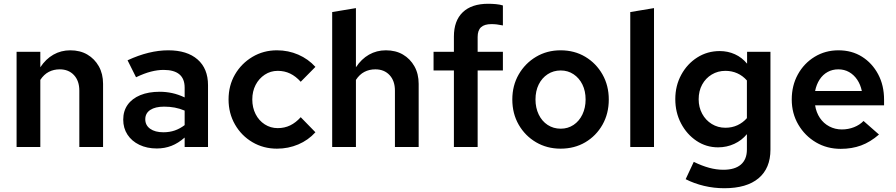

<svg xmlns="http://www.w3.org/2000/svg" viewBox="-20 -780 4755 1019"><path d="M68 0V-505H194V-423Q223 -467 263.5 -490Q304 -513 353 -513Q405 -513 443.5 -490.5Q482 -468 504.5 -428Q527 -388 527 -335V0H401V-299Q401 -351 372.5 -381.5Q344 -412 297 -412Q265 -412 239 -398.5Q213 -385 194 -356V0Z M812 8Q760 8 719.5 -11.5Q679 -31 656.5 -65.5Q634 -100 634 -145Q634 -191 657.5 -224Q681 -257 724.5 -275Q768 -293 828 -293Q861 -293 893.5 -286Q926 -279 960 -263V-315Q960 -362 932 -385.5Q904 -409 848 -409Q817 -409 781.5 -400Q746 -391 702 -370L657 -460Q771 -513 873 -513Q973 -513 1028.5 -464.5Q1084 -416 1084 -328V0H960V-50Q926 -20 890 -6Q854 8 812 8ZM751 -147Q751 -115 777 -96.5Q803 -78 847 -78Q880 -78 907.5 -87.5Q935 -97 960 -116V-193Q934 -204 907.5 -209Q881 -214 851 -214Q804 -214 777.5 -196.5Q751 -179 751 -147Z M1450 9Q1378 9 1319.5 -25.5Q1261 -60 1227 -119.5Q1193 -179 1193 -252Q1193 -326 1227 -384.5Q1261 -443 1319.5 -478Q1378 -513 1450 -513Q1510 -513 1563 -490Q1616 -467 1654 -425L1576 -346Q1550 -375 1520 -389.5Q1490 -404 1454 -404Q1416 -404 1385 -383.5Q1354 -363 1336.5 -329Q1319 -295 1319 -252Q1319 -209 1336.5 -174.5Q1354 -140 1385 -120Q1416 -100 1454 -100Q1490 -100 1520 -114.5Q1550 -129 1576 -158L1654 -78Q1616 -36 1563 -13.5Q1510 9 1450 9Z M1743 0V-716L1869 -737V-423Q1898 -467 1938.5 -490Q1979 -513 2028 -513Q2080 -513 2118.5 -490.5Q2157 -468 2179.5 -428Q2202 -388 2202 -335V0H2076V-299Q2076 -351 2047.5 -381.5Q2019 -412 1972 -412Q1940 -412 1914 -398.5Q1888 -385 1869 -356V0Z M2389 0V-406H2281V-505H2389V-586Q2389 -670 2436 -715Q2483 -760 2571 -760Q2591 -760 2612.5 -758Q2634 -756 2649 -751V-645Q2629 -649 2616 -650.5Q2603 -652 2588 -652Q2551 -652 2533 -635.5Q2515 -619 2515 -584V-505H2649V-406H2515V0Z M2955 9Q2883 9 2825 -25Q2767 -59 2733 -118Q2699 -177 2699 -252Q2699 -326 2733 -385Q2767 -444 2825 -478.5Q2883 -513 2955 -513Q3029 -513 3086.5 -478.5Q3144 -444 3177.5 -385Q3211 -326 3211 -252Q3211 -177 3177.5 -118Q3144 -59 3086.5 -25Q3029 9 2955 9ZM2956 -97Q2994 -97 3024 -117Q3054 -137 3071 -172.5Q3088 -208 3088 -252Q3088 -297 3071 -331.5Q3054 -366 3024 -386Q2994 -406 2956 -406Q2917 -406 2886.5 -386Q2856 -366 2839 -331.5Q2822 -297 2822 -252Q2822 -208 2839 -172.5Q2856 -137 2886.5 -117Q2917 -97 2956 -97Z M3325 0V-716L3451 -737V0Z M3824 219Q3769 219 3716.5 206.5Q3664 194 3619 171L3662 79Q3705 100 3743.5 110.5Q3782 121 3819 121Q3880 121 3912 93.5Q3944 66 3944 14V-68Q3917 -35 3877 -16.5Q3837 2 3791 2Q3728 2 3676.5 -32.5Q3625 -67 3594.5 -125Q3564 -183 3564 -254Q3564 -325 3595.5 -383Q3627 -441 3680.5 -475Q3734 -509 3800 -509Q3843 -509 3880.5 -492Q3918 -475 3945 -442V-505H4069V14Q4069 113 4006 166Q3943 219 3824 219ZM3830 -102Q3865 -102 3894 -115.5Q3923 -129 3944 -153V-353Q3922 -378 3893 -391Q3864 -404 3830 -404Q3790 -404 3757.5 -384.5Q3725 -365 3706.5 -331Q3688 -297 3688 -253Q3688 -211 3706.5 -176.5Q3725 -142 3757.5 -122Q3790 -102 3830 -102Z M4442 10Q4369 10 4310.5 -24.5Q4252 -59 4217 -118.5Q4182 -178 4182 -252Q4182 -326 4214.5 -385Q4247 -444 4303.5 -478.5Q4360 -513 4430 -513Q4501 -513 4555 -479Q4609 -445 4640.5 -386Q4672 -327 4672 -251V-221H4306Q4312 -183 4331.5 -154Q4351 -125 4381.5 -109Q4412 -93 4448 -93Q4482 -93 4512.5 -105Q4543 -117 4563 -138L4645 -66Q4599 -26 4550 -8Q4501 10 4442 10ZM4306 -297H4554Q4547 -331 4529.5 -357Q4512 -383 4486.5 -397.5Q4461 -412 4429 -412Q4398 -412 4372.5 -398Q4347 -384 4330 -358Q4313 -332 4306 -297Z"/></svg>

Font: Red Hat Text SemiBold
Style: Regular
Weight: 600
Designer: Pentagram, MCKL
Foundry: MCKL
Version: Version 1.030